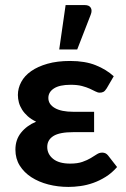

<svg xmlns="http://www.w3.org/2000/svg" viewBox="-20 -734 498 760"><path d="M41 0ZM402.3 -384.3Q395.5 -373.5 389.4 -370.4Q383.3 -367.2 375 -367.2Q366.7 -367.2 357.7 -372.1Q348.6 -377 335.7 -382.8Q322.8 -388.7 304.4 -393.6Q286.1 -398.4 259.8 -398.4Q215.8 -398.4 193.6 -384Q171.4 -369.6 171.4 -346.2Q171.4 -321.3 197 -306.4Q222.7 -291.5 270 -291.5H352.5V-210.9H270Q215.8 -210.9 191.4 -195.6Q167 -180.2 167 -152.3Q167 -124 190.2 -105.2Q213.4 -86.4 257.8 -86.4Q287.1 -86.4 306.4 -93.3Q325.7 -100.1 339.1 -108.2Q352.5 -116.2 362.8 -123Q373 -129.9 384.8 -129.9Q398.9 -129.9 407.7 -118.7L443.4 -72.8Q422.9 -49.3 398.7 -34.2Q374.5 -19 349.1 -10Q323.7 -1 298.6 2.4Q273.4 5.9 251 5.9Q209 5.9 171.1 -3.9Q133.3 -13.7 104.2 -32.5Q75.2 -51.3 58.1 -78.6Q41 -106 41 -141.6Q41 -181.2 63.5 -209Q85.9 -236.8 123 -252.4Q103.5 -261.7 89.8 -273.9Q76.2 -286.1 67.4 -300Q58.6 -314 54.7 -328.6Q50.8 -343.3 50.8 -357.9Q50.8 -384.8 64 -409.4Q77.1 -434.1 103.3 -452.4Q129.4 -470.7 168 -481.7Q206.5 -492.7 257.8 -492.7Q316.9 -492.7 358.9 -475.8Q400.9 -459 430.2 -432.1ZM214.4 -538.1 239.7 -713.9H315.9Q333 -713.9 339.4 -703.1Q345.7 -692.4 338.9 -675.3L285.6 -538.1Z"/></svg>

Font: Carlito
Style: Bold
Weight: 700
Designer: Lukasz Dziedzic
Foundry: tyPoland Lukasz Dziedzic
Version: Version 1.104